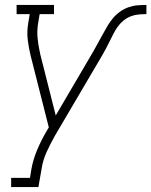

<svg xmlns="http://www.w3.org/2000/svg" viewBox="-20 -550 611 775"><path d="M25 205V168H101L107 131Q114 93 130 55Q146 17 167 -19L177 -36L104 -324Q96 -356 92 -389Q88 -422 94 -457L100 -493H47V-530H198V-493H140L134 -457Q129 -427 131.5 -399Q134 -371 140 -343V-342Q140 -342 140 -342Q140 -342 140 -342Q141 -340 141.5 -338Q142 -336 142 -333L205 -84L357 -343Q366 -360 375.5 -376.5Q385 -393 394 -410Q403 -427 413 -444Q423 -461 435.5 -476Q448 -491 464 -502.5Q480 -514 498 -520.5Q516 -527 534 -528.5Q552 -530 571 -530V-493Q555 -493 539 -491.5Q523 -490 507.5 -484Q492 -478 478.5 -467Q465 -456 455 -442Q445 -428 437.5 -413Q430 -398 422.5 -383Q415 -368 407.5 -353.5Q400 -339 391 -324L201 -1Q183 31 168 64Q153 97 148 131L135 205Z"/></svg>

Font: Iosevka Curly Slab XLtObl
Style: Regular
Weight: 200
Italic angle: -9°
Monospace: yes
Designer: Belleve Invis
Foundry: Belleve Invis
Version: Version 11.1.0; ttfautohint (v1.8.3)